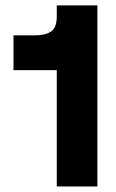

<svg xmlns="http://www.w3.org/2000/svg" viewBox="-20 -670 417 690"><path d="M184 -650.5H330V0H184V-418H28.5V-543H105Q144 -543 164 -557.2Q184 -571.5 184 -610.5Z"/></svg>

Font: Overused Grotesk
Style: Bold
Weight: 710
Version: Version 0.004